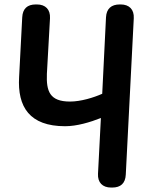

<svg xmlns="http://www.w3.org/2000/svg" viewBox="-20 -806 669 864"><path d="M546 -20 582 -724C584 -763 562 -786 523 -786H519C481 -786 459 -767 457 -728L440 -384C402 -367 344 -349 295 -349C203 -349 188 -396 191 -474L205 -724C207 -763 185 -786 146 -786H141C103 -786 82 -767 80 -728L66 -459C58 -325 113 -238 273 -238C326 -238 386 -256 434 -275L421 -24C419 15 441 38 480 38H485C523 38 544 19 546 -20Z"/></svg>

Font: 寒蝉团圆体 Round
Style: Regular
Weight: 500
Designer: 寒蝉字型
Version: Version 2.700;Glyphs 3.1.1 (3135)